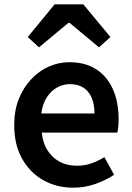

<svg xmlns="http://www.w3.org/2000/svg" viewBox="-20 -858 613 892"><path d="M320 14Q243 14 181 -21Q119 -56 82.5 -121Q46 -186 46 -277Q46 -345 67.5 -398.5Q89 -452 125.5 -490.5Q162 -529 207.5 -549Q253 -569 302 -569Q377 -569 428 -535.5Q479 -502 505 -442.5Q531 -383 531 -305Q531 -286 529.5 -269.5Q528 -253 525 -242H174Q179 -193 201 -159Q223 -125 257.5 -106.5Q292 -88 337 -88Q372 -88 403 -98.5Q434 -109 465 -128L510 -46Q471 -20 422 -3Q373 14 320 14ZM172 -331H419Q419 -394 390 -430.5Q361 -467 304 -467Q273 -467 245 -451.5Q217 -436 197.5 -406Q178 -376 172 -331ZM109 -686 234 -838H367L493 -686L440 -638L303 -752H298L161 -638Z"/></svg>

Font: Noto Sans KR SemiBold
Style: Regular
Weight: 600
Designer: Ryoko NISHIZUKA  (kana, bopomofo & ideographs); Paul D. Hunt (Latin, Greek & Cyrillic); Sandoll Communications , Soo-you
Foundry: Adobe
Version: Version 2.004-H2;hotconv 1.0.118;makeotfexe 2.5.65603